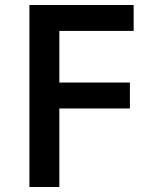

<svg xmlns="http://www.w3.org/2000/svg" viewBox="-20 -750 600 770"><path d="M98 0V-730H516V-626H218V-419H501V-315H218V0Z"/></svg>

Font: Cazoo Sans Medium
Style: Regular
Weight: 500
Designer: Jonathan Barnbrook, Julián Moncada
Foundry: Barnbrook Fonts
Version: Version 2.000;Glyphs 3.3 (3337)